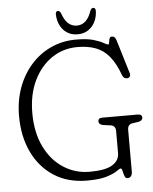

<svg xmlns="http://www.w3.org/2000/svg" viewBox="-59 -911 778 976"><g transform="rotate(-5 330.5 -423.0)"><path d="M576.5 -17.5Q576.5 15.5 551.5 15.5Q541.5 15.5 537 2.5Q532.5 -10.5 529.8 -23.5Q527 -36.5 521.5 -36.5Q516 -36.5 499.8 -24.8Q483.5 -13 447.5 -1.5Q411.5 10 347 10Q248.5 10 177.5 -36Q106.5 -82 68.2 -162.5Q30 -243 30 -346.5Q30 -425 54.2 -491.2Q78.5 -557.5 122.2 -606.5Q166 -655.5 224.5 -682.2Q283 -709 351 -709Q408 -709 441 -699.2Q474 -689.5 490.2 -679.8Q506.5 -670 513.5 -670Q518 -670 518.8 -679.5Q519.5 -689 522.5 -698.8Q525.5 -708.5 536 -708.5Q543.5 -708.5 548.8 -703.5Q554 -698.5 558.5 -684L609.5 -515.5Q612.5 -506.5 608.8 -499Q605 -491.5 596.5 -490.5Q577 -489 570 -507.5Q547.5 -569.5 518.2 -605Q489 -640.5 449.2 -655.5Q409.5 -670.5 355.5 -670.5Q282.5 -670.5 224.2 -630.8Q166 -591 132.2 -520.2Q98.5 -449.5 98.5 -356.5Q98.5 -256.5 134 -184Q169.5 -111.5 229.8 -72.5Q290 -33.5 364 -33.5Q443.5 -33.5 479.2 -55.5Q515 -77.5 515 -116V-228.5Q515 -254.5 491.5 -259L450.5 -264.5Q429.5 -269.5 429.5 -284.5Q429.5 -302 451 -302H631.5Q653.5 -302 653.5 -284.5Q653.5 -270 633.5 -265L600 -260Q576.5 -255.5 576.5 -228.5ZM363.5 -779.5Q415.5 -779.5 438.5 -850Q444.5 -862 452.5 -862Q466 -862 465.5 -844.5Q463.5 -796 435.5 -765.5Q407.5 -735 363.5 -735Q319 -735 291.2 -765.5Q263.5 -796 261.5 -844.5Q261 -862 274 -862Q281.5 -862 288 -850Q311 -779.5 363.5 -779.5Z"/></g></svg>

Font: Fraunces 144pt S100 Light
Style: Regular
Weight: 300
Version: Version 1.000; ttfautohint (v1.8.3)